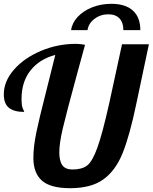

<svg xmlns="http://www.w3.org/2000/svg" viewBox="-25 -980 801 1007"><path d="M559 -960Q633 -960 672 -924.5Q711 -889 711 -822H622Q622 -862 601.5 -883.5Q581 -905 543 -905Q502 -905 470.5 -881Q439 -857 434 -822H348Q353 -860 383 -892Q413 -924 459.5 -942Q506 -960 559 -960ZM150 -152Q150 -210 165.5 -285Q181 -360 215 -492L232 -560L265 -692Q182 -670 135 -610.5Q88 -551 88 -462Q88 -424 95 -410Q102 -396 102 -393Q49 -393 22 -414.5Q-5 -436 -5 -485Q-5 -554 48.5 -615Q102 -676 189.5 -713Q277 -750 373 -750Q395 -750 421 -745L377 -584Q322 -382 304 -305Q286 -228 286 -181Q286 -136 302 -113.5Q318 -91 355 -91Q404 -91 431.5 -111.5Q459 -132 485.5 -205Q512 -278 548 -439L615 -748H756L690 -436Q655 -268 618 -176.5Q581 -85 517 -39Q453 7 343 7Q239 7 194.5 -33Q150 -73 150 -152Z"/></svg>

Font: Lobster
Style: Regular
Weight: 400
Designer: Impallari Type
Foundry: Impallari Type
Version: Version 2.100